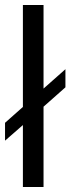

<svg xmlns="http://www.w3.org/2000/svg" viewBox="-41 -743 280 763"><path d="M219 -468V-396L132 -319V0H50V-246L-21 -184V-255L50 -318V-723H132V-391Z"/></svg>

Font: Archivo Narrow
Style: Regular
Weight: 400
Designer: Hector Gatti
Foundry: Omnibus-Type
Version: Version 1.003